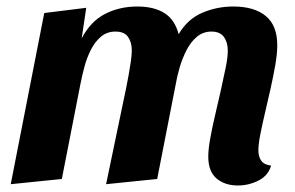

<svg xmlns="http://www.w3.org/2000/svg" viewBox="-20 -550 907 590"><path d="M711 20Q671 20 645.5 -1.5Q620 -23 620 -69Q620 -91 626 -124.5Q632 -158 641 -196Q650 -234 658.5 -272Q667 -310 673.5 -342Q680 -374 680 -394Q680 -420 668 -436.5Q656 -453 630 -453Q604 -453 585 -437Q566 -421 553 -395.5Q540 -370 532 -342.5Q524 -315 520 -291L463 0L306 16L360 -243Q363 -256 367 -276Q371 -296 375 -318Q379 -340 382 -360.5Q385 -381 385 -395Q385 -420 373.5 -436.5Q362 -453 335 -453Q309 -453 290.5 -437.5Q272 -422 259.5 -397.5Q247 -373 239.5 -345Q232 -317 227 -291L170 0L13 16L116 -510L245 -526L231 -432Q258 -484 302.5 -507Q347 -530 402 -530Q453 -530 485 -510Q517 -490 529 -445Q556 -491 601 -510.5Q646 -530 697 -530Q761 -530 796.5 -501Q832 -472 832 -411Q832 -385 826 -350.5Q820 -316 811.5 -278Q803 -240 794.5 -204Q786 -168 780 -137.5Q774 -107 774 -88Q774 -69 782.5 -56.5Q791 -44 813 -41Q804 -10 774 5Q744 20 711 20Z"/></svg>

Font: Sansita Swashed Light SemiBold
Style: Regular
Weight: 600
Version: Version 1.003